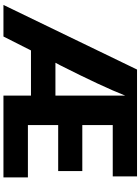

<svg xmlns="http://www.w3.org/2000/svg" viewBox="136 -948 846 1158"><g transform="rotate(90 559.0 -369.0)"><path d="M9.8 33.2 399.4 -772.5H1043.9V-626H734.4V-442.4H1011.7V-296.9H734.4V-114.3H1049.8V33.2H556.6V-132.8H284.2L200.2 33.2ZM358.4 -280.3H556.6V-701.2Q502 -562.5 373 -307.6Z"/></g></svg>

Font: GenEi M Gothic v2 Heavy
Style: Regular
Weight: 800
Version: Version 2.0